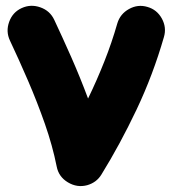

<svg xmlns="http://www.w3.org/2000/svg" viewBox="-20 -578 589 660"><path d="M54.7 -550.3Q85.9 -564.5 118.9 -552.7Q151.9 -541 166.5 -509.8Q194.3 -450.7 224.9 -381.6Q255.4 -312.5 282.7 -239.3Q313 -301.8 338.6 -366.5Q364.3 -431.2 383.3 -497.6Q393.1 -530.3 423.6 -547.1Q454.1 -564 486.8 -554.2Q519.5 -544.9 536.4 -514.2Q553.2 -483.4 543.5 -450.7Q506.3 -321.3 449.5 -201.4Q392.6 -81.5 328.6 22Q312 49.3 279.8 58.6Q245.1 67.9 213.4 48.8Q181.6 29.8 174.8 -5.9Q160.6 -77.1 134.3 -152.3Q107.9 -227.5 76.4 -300.5Q44.9 -373.5 14.2 -438.5Q-0.5 -469.7 11.5 -502.9Q23.4 -536.1 54.7 -550.3Z"/></svg>

Font: Mikhak-DS1-FD Black
Style: Regular
Weight: 900
Designer: Amin Abedi
Version: Version 3.2